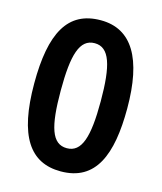

<svg xmlns="http://www.w3.org/2000/svg" viewBox="-103 -737 696 825"><g transform="rotate(15 245.0 -325.0)"><path d="M451 -324C451 -545 383 -661 244 -661C97 -661 37 -549 37 -325C37 -90 108 11 244 11C400 11 451 -118 451 -324ZM155 -325C155 -484 177 -559 244 -559C310 -559 333 -484 333 -324C333 -165 310 -92 244 -92C177 -92 155 -164 155 -325Z"/></g></svg>

Font: Noto Sans Telugu Condensed SemiBold
Style: Regular
Weight: 600
Width: 3
Designer: Jelle Bosma - Monotype Design Team
Foundry: Monotype Imaging Inc.
Version: Version 2.005